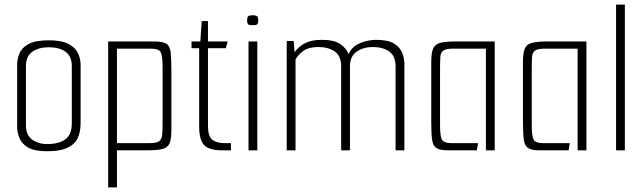

<svg xmlns="http://www.w3.org/2000/svg" viewBox="-20 -649 2782 829"><path d="M184 4Q129 4 101.5 -12Q74 -28 64 -52.5Q54 -77 54 -101V-370Q54 -394 64 -418.5Q74 -443 103.5 -459Q133 -475 191 -475Q247 -475 276.5 -459Q306 -443 317 -419Q328 -395 328 -370V-115Q328 -83 317 -56Q306 -29 274.5 -12.5Q243 4 184 4ZM184 -27Q234 -27 262 -47.5Q290 -68 290 -116V-364Q290 -406 263 -425.5Q236 -445 191 -445Q147 -445 119.5 -425.5Q92 -406 92 -364V-108Q92 -66 118.5 -46.5Q145 -27 184 -27Z M447 -470H645Q683 -470 698.5 -460Q714 -450 717 -422.5Q720 -395 720 -341V-89Q720 -50 712.5 -31Q705 -12 682.5 -6Q660 0 615 0H485V160H447ZM485 -439V-31H624Q655 -31 666.5 -39Q678 -47 680 -65Q682 -83 682 -114V-360Q682 -409 673.5 -424Q665 -439 631 -439Z M939 0Q882 0 861 -23Q840 -46 840 -102V-441H807V-470H845L851 -558H878V-470H963L955 -441H878V-106Q878 -61 896.5 -46Q915 -31 949 -31H977V0Z M1071 -540Q1056 -540 1051.5 -544Q1047 -548 1047 -561Q1047 -574 1051.5 -578.5Q1056 -583 1071 -583Q1086 -583 1090.5 -578.5Q1095 -574 1095 -561Q1095 -548 1090.5 -544Q1086 -540 1071 -540ZM1053 0V-470H1091V0Z M1218 0V-472H1248L1252 -423Q1269 -448 1297 -462.5Q1325 -477 1368 -477Q1423 -477 1449.5 -458.5Q1476 -440 1485 -415Q1499 -448 1534 -462.5Q1569 -477 1604 -477Q1656 -477 1682 -460.5Q1708 -444 1717 -420Q1726 -396 1726 -374V0H1688V-362Q1688 -407 1660.5 -426.5Q1633 -446 1590 -446Q1549 -446 1520 -426Q1491 -406 1491 -363V0H1453V-363Q1453 -407 1425.5 -426.5Q1398 -446 1354 -446Q1314 -446 1291.5 -430.5Q1269 -415 1256 -392V0Z M1914 0Q1879 0 1864 -10Q1849 -20 1845.5 -47Q1842 -74 1842 -126V-381Q1842 -420 1850 -439Q1858 -458 1880.5 -464Q1903 -470 1948 -470H2116V0H2078V-439H1938Q1907 -439 1895 -431Q1883 -423 1881.5 -405.5Q1880 -388 1880 -356V-110Q1880 -61 1888 -46Q1896 -31 1930 -31H2044L2039 0Z M2310 0Q2275 0 2260 -10Q2245 -20 2241.5 -47Q2238 -74 2238 -126V-381Q2238 -420 2246 -439Q2254 -458 2276.5 -464Q2299 -470 2344 -470H2512V0H2474V-439H2334Q2303 -439 2291 -431Q2279 -423 2277.5 -405.5Q2276 -388 2276 -356V-110Q2276 -61 2284 -46Q2292 -31 2326 -31H2440L2435 0Z M2640 -629H2678V0H2640Z"/></svg>

Font: Smooch Sans Light
Style: Regular
Weight: 300
Designer: Robert E. Leuschke
Foundry: Robert E. Leuschke
Version: Version 1.010; ttfautohint (v1.8.3)